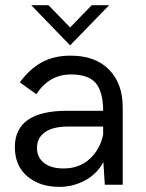

<svg xmlns="http://www.w3.org/2000/svg" viewBox="-20 -710 560 738"><path d="M399.4 -689.9 249.5 -535.6 100.1 -689.9H166.5L249.5 -604.5L332.5 -689.9ZM251.5 -496.1Q346.2 -496.1 398.9 -442.6Q451.7 -389.2 451.7 -297.4V0H382.8L377.4 -86.9Q352.5 -41 306.6 -16.4Q260.7 8.3 208.5 8.3Q132.3 8.3 84.7 -32.5Q37.1 -73.2 37.1 -144.5Q37.1 -284.2 238.3 -284.2H376.5Q376 -357.4 348.1 -390.6Q320.3 -423.8 252.4 -423.8Q168.9 -423.8 119.6 -347.7L56.2 -393.6Q93.3 -444.3 140.1 -470.2Q187 -496.1 251.5 -496.1ZM224.6 -62.5Q284.2 -62.5 324 -98.4Q363.8 -134.3 376.5 -191.9V-223.6H243.2Q183.1 -223.6 152.6 -201.7Q122.1 -179.7 122.1 -141.6Q122.1 -105.5 148.9 -84Q175.8 -62.5 224.6 -62.5Z"/></svg>

Font: HK Grotesk Medium Legacy
Style: Regular
Weight: 500
Designer: Alfredo Marco Pradil
Foundry: Hanken Design Co.
Version: Version 2.022;PS 002.022;hotconv 1.0.88;makeotf.lib2.5.64775